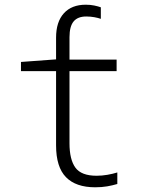

<svg xmlns="http://www.w3.org/2000/svg" viewBox="-20 -785 603 815"><path d="M384 10Q302 10 260 -33Q218 -76 218 -168V-483H69V-522L218 -533V-625Q218 -692 251 -728.5Q284 -765 344 -765Q364 -765 380.5 -761.5Q397 -758 408 -754V-705Q397 -709 380.5 -712Q364 -715 346 -715Q310 -715 292.5 -694Q275 -673 275 -627V-532H475V-483H275V-177Q275 -108 300 -73.5Q325 -39 390 -39Q413 -39 436 -43Q459 -47 478 -53V-4Q458 2 435 6Q412 10 384 10Z"/></svg>

Font: Noto Sans Mono SemiCondensed Light
Style: Regular
Weight: 300
Width: 4
Designer: Monotype Design Team
Foundry: Monotype Imaging Inc.
Version: Version 2.014; ttfautohint (v1.8.4.7-5d5b)